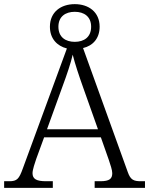

<svg xmlns="http://www.w3.org/2000/svg" viewBox="-22 -907 720 927"><path d="M-2 0H233V-32H201C155 -32 135 -42 135 -71C135 -87 147 -123 153 -140L191 -244H465L503 -136C511 -112 520 -86 520 -71C520 -44 507 -32 462 -32H435V0H678V-32H658C623 -32 608 -39 595 -76L379 -675C426 -686 459 -721 459 -778C459 -849 406 -887 339 -887C272 -887 219 -849 219 -778C219 -721 253 -685 301 -673L88 -93C70 -43 60 -32 23 -32H-2ZM339 -705C294 -705 260 -728 260 -778C260 -827 294 -850 339 -850C384 -850 418 -827 418 -778C418 -728 384 -705 339 -705ZM205 -283 281 -493C301 -547 320 -603 329 -643C340 -599 360 -539 380 -483L451 -283Z"/></svg>

Font: Noto Serif Light
Style: Regular
Weight: 300
Designer: Monotype Design Team
Foundry: Monotype Imaging Inc.
Version: Version 2.013